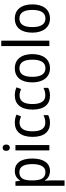

<svg xmlns="http://www.w3.org/2000/svg" viewBox="977 -1777 1040 3034"><g transform="rotate(-90 1497.0 -260.0)"><path d="M312 -546C239 -546 194 -514 163 -463H159L147 -536H78V240H163V13C163 -11 160 -45 158 -69H163C192 -24 241 10 313 10C433 10 509 -88 509 -269C509 -454 433 -546 312 -546ZM295 -474C382 -474 421 -398 421 -269C421 -142 381 -62 297 -62C198 -62 163 -132 163 -268V-286C164 -413 201 -474 295 -474Z M681 -738C651 -738 630 -720 630 -681C630 -644 651 -625 681 -625C709 -625 730 -644 730 -681C730 -719 709 -738 681 -738ZM722 -536H637V0H722Z M1071 10C1121 10 1162 0 1195 -19V-93C1160 -76 1121 -64 1074 -64C984 -64 939 -134 939 -266C939 -401 984 -471 1077 -471C1108 -471 1147 -460 1176 -448L1203 -519C1172 -535 1125 -546 1076 -546C940 -546 851 -455 851 -265C851 -78 937 10 1071 10Z M1502 10C1552 10 1593 0 1626 -19V-93C1591 -76 1552 -64 1505 -64C1415 -64 1370 -134 1370 -266C1370 -401 1415 -471 1508 -471C1539 -471 1578 -460 1607 -448L1634 -519C1603 -535 1556 -546 1507 -546C1371 -546 1282 -455 1282 -265C1282 -78 1368 10 1502 10Z M2159 -269C2159 -448 2070 -546 1936 -546C1793 -546 1712 -446 1712 -269C1712 -95 1800 10 1934 10C2076 10 2159 -95 2159 -269ZM1800 -269C1800 -400 1841 -473 1935 -473C2029 -473 2071 -400 2071 -269C2071 -138 2029 -62 1936 -62C1842 -62 1800 -138 1800 -269Z M2371 0V-760H2286V0Z M2945 -269C2945 -448 2856 -546 2722 -546C2579 -546 2498 -446 2498 -269C2498 -95 2586 10 2720 10C2862 10 2945 -95 2945 -269ZM2586 -269C2586 -400 2627 -473 2721 -473C2815 -473 2857 -400 2857 -269C2857 -138 2815 -62 2722 -62C2628 -62 2586 -138 2586 -269Z"/></g></svg>

Font: Noto Sans Malayalam SemiCondensed
Style: Regular
Weight: 400
Width: 4
Designer: Jelle Bosma - Monotype Design Team
Foundry: Monotype Imaging Inc.
Version: Version 2.104